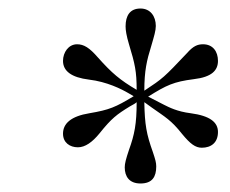

<svg xmlns="http://www.w3.org/2000/svg" viewBox="-20 -686 540 451"><path d="M328 -459C371 -486 388 -494 435 -500C478 -505 492 -521 492 -543C492 -565 480 -582 457 -582C444 -582 434 -578 419 -561C365 -504 363 -502 319 -473C319 -520 325 -545 335 -577C342 -601 346 -614 346 -625C346 -648 333 -666 310 -666C285 -666 275 -649 275 -624C275 -615 277 -602 283 -582C297 -536 301 -518 301 -475C262 -498 243 -514 210 -551C190 -574 177 -582 161 -582C141 -582 128 -563 128 -543C128 -519 148 -504 189 -499C231 -494 265 -477 282 -467L294 -460C251 -434 237 -428 190 -420C147 -413 128 -396 128 -372C128 -351 144 -340 163 -340C180 -340 197 -352 214 -373C242 -408 254 -417 285 -436C294 -441 298 -443 301 -446C301 -395 296 -370 283 -334C276 -313 273 -302 273 -293C273 -271 284 -255 310 -255C338 -255 347 -271 347 -295C347 -304 345 -311 339 -329C324 -371 320 -393 319 -446L337 -433C368 -411 382 -404 408 -371C427 -348 439 -339 454 -339C476 -339 492 -351 492 -376C492 -399 473 -414 428 -420C396 -424 377 -434 365 -440Z"/></svg>

Font: STIXGeneral
Style: Italic
Weight: 400
Italic angle: -16.33°
Designer: MicroPress Inc., with final additions and corrections provided by Coen Hoffman, Elsevier (retired)
Version: Version 1.1.0